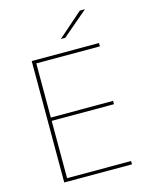

<svg xmlns="http://www.w3.org/2000/svg" viewBox="-122 -900 752 976"><g transform="rotate(-15 253.5 -412.0)"><path d="M92.5 0V-639H112V0ZM99 0V-17.5H449V0ZM102.5 -319V-336.5H439.5V-319ZM98 -621.5V-639H446.5V-621.5ZM395 -823.5H421V-822.5L287.5 -709H265V-709.5Z"/></g></svg>

Font: Anek Odia Thin
Style: Regular
Weight: 250
Version: Version 1.003